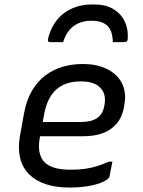

<svg xmlns="http://www.w3.org/2000/svg" viewBox="-20 -830 640 861"><path d="M351 -543Q402 -543 440 -529Q478 -515 502.5 -490.5Q527 -466 536 -433Q545 -400 538 -363L536 -349Q528 -305 503.5 -276Q479 -247 441.5 -233Q404 -219 352 -219Q328 -219 295 -219Q262 -219 223.5 -219Q185 -219 145 -219L108 -213L117 -283Q161 -283 200.5 -283Q240 -283 276 -283Q312 -283 345 -283Q390 -283 416 -301Q442 -319 448 -357Q453 -382 448.5 -402.5Q444 -423 429 -437Q416 -451 394.5 -458Q373 -465 341 -465Q298 -465 265 -450Q232 -435 210 -403Q188 -371 178 -318L158 -210Q152 -175 157 -148.5Q162 -122 178 -104Q196 -86 225 -77.5Q254 -69 297 -69Q334 -69 362 -73Q390 -77 415.5 -85Q441 -93 468 -105H484Q481 -89 477.5 -72Q474 -55 471 -38Q470 -36 469 -34Q468 -32 466 -30Q455 -19 430 -9.5Q405 0 369.5 5.5Q334 11 291 11Q231 11 185.5 -4Q140 -19 110.5 -48.5Q81 -78 70.5 -120.5Q60 -163 69 -218L88 -323Q99 -382 123.5 -423.5Q148 -465 183 -491.5Q218 -518 261 -530.5Q304 -543 351 -543ZM391 -737Q344 -737 311.5 -714Q279 -691 263 -641Q249 -641 234.5 -641Q220 -641 207 -641Q198 -641 196 -645Q194 -649 197 -663Q210 -710 237 -742.5Q264 -775 304 -792.5Q344 -810 392 -810H404Q454 -810 488 -789.5Q522 -769 538.5 -735.5Q555 -702 553 -661Q553 -649 549 -645Q545 -641 535 -641Q522 -641 510.5 -641Q499 -641 486 -641Q485 -692 461.5 -714.5Q438 -737 391 -737Z"/></svg>

Font: RecMonoLinear Nerd Font Mono
Style: Italic
Weight: 400
Italic angle: -10°
Monospace: yes
Version: Version 1.085; ttfautohint (v1.8.4.7-5d5b);Nerd Fonts 3.2.1